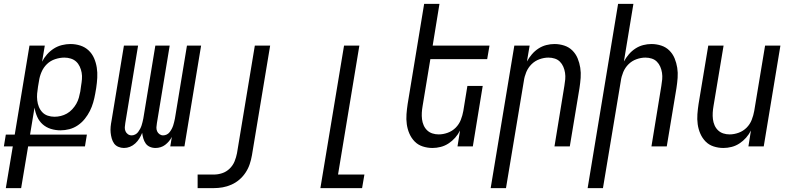

<svg xmlns="http://www.w3.org/2000/svg" viewBox="-58 -755 4078 990"><path d="M-28 215 8 0H-38L-28 -61H18L94 -520H173L159 -437Q169 -457 184.5 -474.5Q200 -492 219.5 -504.5Q239 -517 261.5 -522.5Q284 -528 305 -528Q332 -528 356.5 -520Q381 -512 399 -495Q417 -478 427 -455Q437 -432 441 -406.5Q445 -381 443.5 -354Q442 -327 438 -301L433 -272Q429 -249 422.5 -226.5Q416 -204 405.5 -183Q395 -162 379.5 -142.5Q364 -123 343.5 -109Q323 -95 300 -89Q277 -83 254 -83Q228 -83 204 -90.5Q180 -98 162 -114Q144 -130 134 -152.5Q124 -175 120 -200L97 -61H390L380 0H87L51 215ZM223 -153Q239 -153 255.5 -157Q272 -161 287 -169.5Q302 -178 314.5 -191.5Q327 -205 335.5 -220Q344 -235 348.5 -251Q353 -267 356 -283L360 -312Q363 -329 364.5 -346.5Q366 -364 363 -380.5Q360 -397 353 -412Q346 -427 334.5 -437.5Q323 -448 307 -453Q291 -458 274 -458Q251 -458 226.5 -450Q202 -442 184 -424.5Q166 -407 156 -383.5Q146 -360 143 -337L138 -308Q135 -290 133.5 -272.5Q132 -255 134 -237.5Q136 -220 142.5 -204Q149 -188 160.5 -176Q172 -164 188.5 -158.5Q205 -153 223 -153Z M581 8Q566 8 552 2Q538 -4 530 -15.5Q522 -27 518 -41.5Q514 -56 512.5 -71Q511 -86 512.5 -101.5Q514 -117 517 -132L581 -520H654L588 -120Q586 -109 585.5 -98.5Q585 -88 589 -78.5Q593 -69 601.5 -63Q610 -57 621 -57Q630 -57 639 -61.5Q648 -66 654 -74Q660 -82 664.5 -90.5Q669 -99 672 -108Q675 -117 677 -126Q679 -135 681 -144L743 -520H817L751 -120Q749 -109 748.5 -98.5Q748 -88 752 -78.5Q756 -69 764.5 -63Q773 -57 783 -57Q793 -57 802 -61.5Q811 -66 817 -74Q823 -82 827.5 -90.5Q832 -99 835 -108Q838 -117 840 -126Q842 -135 844 -144L906 -520H979L893 0H820L828 -49Q822 -37 813 -26.5Q804 -16 793.5 -8Q783 0 770 4Q757 8 744 8Q728 8 714.5 2Q701 -4 693 -15.5Q685 -27 681 -41Q677 -55 675 -70Q669 -55 660.5 -41Q652 -27 639.5 -15.5Q627 -4 612 2Q597 8 581 8Z M961 215V145H1045Q1066 145 1087.5 138Q1109 131 1126 114.5Q1143 98 1151.5 77Q1160 56 1164 35L1256 -520H1335L1241 46Q1237 69 1229.5 91.5Q1222 114 1208.5 134.5Q1195 155 1176.5 171Q1158 187 1135.5 197Q1113 207 1090 211Q1067 215 1044 215Z M1594 215 1716 -520H1795L1685 145H1821L1809 215Z M2172 8Q2146 8 2121.5 0Q2097 -8 2080 -25.5Q2063 -43 2053 -66Q2043 -89 2039.5 -114.5Q2036 -140 2038 -166.5Q2040 -193 2044 -219L2129 -735H2208L2173 -520H2466L2454 -450H2161L2121 -208Q2118 -191 2117 -174Q2116 -157 2118 -140.5Q2120 -124 2126.5 -109Q2133 -94 2144.5 -83Q2156 -72 2171.5 -67Q2187 -62 2204 -62Q2227 -62 2250.5 -70.5Q2274 -79 2291.5 -96.5Q2309 -114 2318 -137Q2327 -160 2331 -183L2352 -312H2431L2380 0H2301L2314 -82Q2304 -62 2289 -45Q2274 -28 2255 -15.5Q2236 -3 2214.5 2.5Q2193 8 2172 8Z M2472 215 2594 -520H2673L2659 -438Q2670 -458 2684.5 -475Q2699 -492 2718 -504.5Q2737 -517 2758.5 -522.5Q2780 -528 2801 -528Q2827 -528 2851.5 -520Q2876 -512 2893.5 -494.5Q2911 -477 2920.5 -454Q2930 -431 2934 -405.5Q2938 -380 2936 -353.5Q2934 -327 2930 -301L2880 0H2801L2852 -312Q2855 -329 2856.5 -346Q2858 -363 2855.5 -379.5Q2853 -396 2846.5 -411Q2840 -426 2829 -437Q2818 -448 2802.5 -453Q2787 -458 2770 -458Q2747 -458 2723.5 -449.5Q2700 -441 2682.5 -423.5Q2665 -406 2655.5 -383Q2646 -360 2643 -337L2551 215Z M2972 215 3129 -735H3208L3159 -438Q3170 -458 3184.5 -475Q3199 -492 3218 -504.5Q3237 -517 3258.5 -522.5Q3280 -528 3301 -528Q3327 -528 3351.5 -520Q3376 -512 3393.5 -494.5Q3411 -477 3420.5 -454Q3430 -431 3434 -405.5Q3438 -380 3436 -353.5Q3434 -327 3430 -301L3380 0H3301L3352 -312Q3355 -329 3356.5 -346Q3358 -363 3355.5 -379.5Q3353 -396 3346.5 -411Q3340 -426 3329 -437Q3318 -448 3302.5 -453Q3287 -458 3270 -458Q3247 -458 3223.5 -449.5Q3200 -441 3182.5 -423.5Q3165 -406 3155.5 -383Q3146 -360 3143 -337L3051 215Z M3672 8Q3646 8 3621.5 0Q3597 -8 3580 -25.5Q3563 -43 3553 -66Q3543 -89 3539.5 -114.5Q3536 -140 3538 -166.5Q3540 -193 3544 -219L3594 -520H3673L3621 -208Q3618 -191 3617 -174Q3616 -157 3618 -140.5Q3620 -124 3626.5 -109Q3633 -94 3644.5 -83Q3656 -72 3671.5 -67Q3687 -62 3704 -62Q3727 -62 3750.5 -70.5Q3774 -79 3791.5 -96.5Q3809 -114 3818 -137Q3827 -160 3831 -183L3887 -520H3966L3880 0H3801L3814 -82Q3804 -62 3789 -45Q3774 -28 3755 -15.5Q3736 -3 3714.5 2.5Q3693 8 3672 8Z"/></svg>

Font: Iosevka Oblique
Style: Regular
Weight: 400
Italic angle: -9°
Monospace: yes
Designer: Belleve Invis
Foundry: Belleve Invis
Version: Version 32.5.0; ttfautohint (v1.8.4)